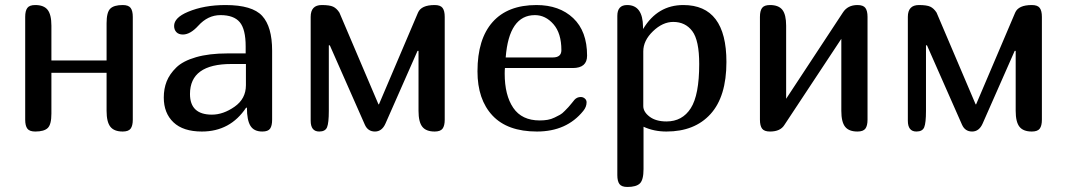

<svg xmlns="http://www.w3.org/2000/svg" viewBox="-20 -522 4235 762"><path d="M507 -47Q507 -23 498.5 -11.5Q490 0 467 0Q433 0 418 -19Q403 -38 403 -82V-233H184V-71Q184 -28 169.5 -14Q155 0 120 0Q97 0 88.5 -11.5Q80 -23 80 -47V-455Q80 -479 88.5 -490.5Q97 -502 120 -502Q154 -502 169 -483Q184 -464 184 -420V-282H403V-430Q403 -473 417.5 -487.5Q432 -502 467 -502Q490 -502 498.5 -490.5Q507 -479 507 -455Z M957 -95Q894 0 781 0Q707 0 668.5 -36.5Q630 -73 630 -135Q630 -170 641.5 -199Q653 -228 679.5 -254Q706 -280 758 -295Q810 -310 882 -310H955V-338Q955 -406 931.5 -434Q908 -462 855 -462Q805 -462 767 -420Q735 -385 706 -385Q689 -385 680 -394.5Q671 -404 671 -419Q671 -452 726 -475Q790 -502 875 -502Q981 -502 1020.5 -459Q1060 -416 1060 -321V-47Q1060 -23 1052 -11.5Q1044 0 1021 0Q988 0 974 -22.5Q960 -45 960 -94ZM898 -268Q734 -268 734 -149Q734 -67 821 -67Q866 -67 911 -98.5Q956 -130 956 -184V-268Z M1213 -455Q1213 -502 1257 -502Q1288 -502 1302 -495.5Q1316 -489 1327 -472L1482 -108H1484L1639 -472Q1652 -502 1705 -502Q1728 -502 1736.5 -490.5Q1745 -479 1745 -455V-47Q1745 -23 1736.5 -11.5Q1728 0 1705 0Q1671 0 1656 -19Q1641 -38 1641 -82V-320H1637L1510 -32Q1496 0 1468 0Q1440 0 1428 -27L1289 -342H1285V-82Q1285 -34 1278 -17Q1271 0 1247 0Q1213 0 1213 -43Z M2260 -126Q2270 -137 2285 -137Q2294 -137 2301 -131Q2308 -125 2308 -116Q2308 -98 2295 -82Q2229 0 2111 0Q1994 0 1934.5 -63.5Q1875 -127 1875 -239Q1875 -367 1935 -434.5Q1995 -502 2109 -502Q2200 -502 2255 -450Q2310 -398 2310 -301Q2310 -252 2253 -252H1984Q1983 -244 1983 -230Q1983 -144 2017 -94Q2051 -44 2122 -44Q2139 -44 2153.5 -46.5Q2168 -49 2181 -55.5Q2194 -62 2202.5 -66.5Q2211 -71 2221.5 -82Q2232 -93 2236 -97Q2240 -101 2249.5 -113Q2259 -125 2260 -126ZM2103 -462Q2000 -462 1987 -294H2174Q2208 -294 2208 -323Q2208 -390 2176.5 -426Q2145 -462 2103 -462Z M2430 -459Q2430 -502 2469 -502Q2531 -502 2532 -416V-408H2533Q2590 -502 2692 -502Q2863 -502 2863 -276Q2863 -139 2800 -69.5Q2737 0 2625 0Q2575 0 2534 -19V149Q2534 192 2519.5 206Q2505 220 2470 220Q2447 220 2438.5 208.5Q2430 197 2430 173ZM2755 -268Q2755 -362 2727.5 -398.5Q2700 -435 2652 -435Q2610 -435 2571.5 -398Q2533 -361 2533 -318V-101Q2533 -78 2558 -59Q2583 -40 2625 -40Q2688 -40 2721.5 -92.5Q2755 -145 2755 -268Z M3423 -47Q3423 -23 3414.5 -11.5Q3406 0 3383 0Q3349 0 3334 -19Q3319 -38 3319 -82V-368L3093 -26Q3077 0 3036 0Q3013 0 3004.5 -11.5Q2996 -23 2996 -47V-455Q2996 -479 3004.5 -490.5Q3013 -502 3036 -502Q3070 -502 3085 -483Q3100 -464 3100 -420V-130L3325 -472Q3344 -502 3383 -502Q3406 -502 3414.5 -490.5Q3423 -479 3423 -455Z M3583 -455Q3583 -502 3627 -502Q3658 -502 3672 -495.5Q3686 -489 3697 -472L3852 -108H3854L4009 -472Q4022 -502 4075 -502Q4098 -502 4106.5 -490.5Q4115 -479 4115 -455V-47Q4115 -23 4106.5 -11.5Q4098 0 4075 0Q4041 0 4026 -19Q4011 -38 4011 -82V-320H4007L3880 -32Q3866 0 3838 0Q3810 0 3798 -27L3659 -342H3655V-82Q3655 -34 3648 -17Q3641 0 3617 0Q3583 0 3583 -43Z"/></svg>

Font: Marmelad
Style: Regular
Weight: 400
Designer: Manvel Shmavonyan
Foundry: Cyreal
Version: Version 1.001;PS 001.001;hotconv 1.0.88;makeotf.lib2.5.64775